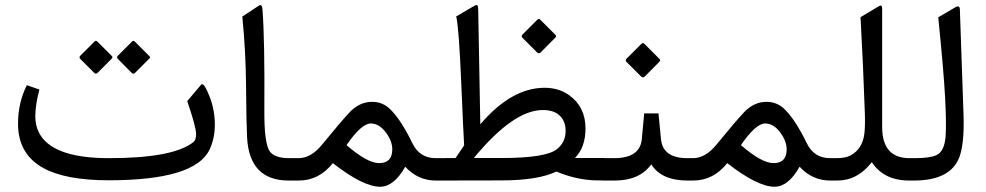

<svg xmlns="http://www.w3.org/2000/svg" viewBox="-20 -709 3874 754"><path d="M510.3 -422.9Q503.9 -416.5 497.1 -422.9L442.9 -477.5Q436.5 -483.9 443.4 -490.7L498.5 -545.9Q503.9 -551.3 509.3 -545.9L567.4 -487.8Q571.8 -483.9 565.9 -478.5ZM362.3 -545.9 419.9 -488.3Q423.8 -483.4 418.5 -478.5L363.3 -422.9Q356.4 -416.5 350.1 -422.9L295.4 -477.5Q289.1 -483.9 295.9 -490.7L351.1 -545.9Q356.4 -551.3 362.3 -545.9ZM134.8 -357.4Q118.7 -296.9 118.7 -252Q118.7 -207.5 141.6 -173.8Q200.7 -87.9 407.7 -87.9Q662.1 -87.9 740.7 -151.9Q750 -159.7 750 -183.6Q750 -210 715.3 -312L768.6 -375Q776.9 -384.8 787.6 -363.8Q823.7 -294.9 823.7 -220.2Q823.7 -164.6 802.7 -121.1Q745.1 -1 407.2 -1Q237.3 -1 149.9 -49.3Q50.8 -104 50.8 -223.1Q50.8 -305.7 85.4 -374.5Z M1140.1 0H1113.8Q958.5 0 950.2 -170.9Q947.3 -227.1 946.3 -373.5Q944.8 -511.7 931.6 -644L996.1 -686.5Q1009.3 -695.3 1010.7 -672.4Q1020 -554.7 1018.1 -279.3Q1017.1 -143.6 1040 -113.8Q1059.6 -87.9 1116.2 -87.9H1140.1Q1151.9 -87.9 1151.9 -49.8V-37.6Q1151.9 0 1140.1 0Z M1135.3 -87.9H1152.8Q1201.7 -87.9 1245.6 -142.1Q1320.8 -233.9 1353 -268.1Q1392.1 -309.1 1441.4 -309.1Q1484.4 -309.1 1514.6 -277.8Q1555.2 -237.3 1599.1 -147.5Q1627.4 -87.9 1690.9 -87.9H1699.7Q1711.4 -87.9 1711.4 -49.8V-37.6Q1711.4 0 1699.7 0H1690.9Q1621.6 0 1571.3 -54.2Q1527.3 23.9 1473.1 24.4Q1405.8 24.4 1287.1 -68.4Q1232.9 0 1153.3 0H1135.3Q1108.4 0 1108.4 -37.6V-49.8Q1108.4 -87.9 1135.3 -87.9ZM1340.8 -139.2Q1422.4 -68.4 1468.8 -68.4Q1520.5 -68.4 1520.5 -122.6Q1520.5 -154.3 1496.6 -187Q1469.7 -224.1 1436 -224.1Q1399.4 -224.1 1340.8 -139.2Z M2101.6 -631.8 2162.1 -571.3Q2166 -566.9 2160.6 -561L2103 -502.9Q2095.7 -496.6 2088.9 -503.4L2032.2 -560.1Q2025.4 -566.9 2032.2 -573.7L2090.3 -631.8Q2096.2 -637.2 2101.6 -631.8ZM1840.8 -88.4H1953.6Q2121.6 -88.9 2165.5 -122.1Q2201.2 -149.4 2201.2 -194.3Q2201.7 -235.4 2174.3 -258.3Q2152.3 -276.9 2111.3 -276.9Q1996.1 -276.9 1840.8 -88.4ZM1948.2 -0.5 1693.8 0Q1667 0 1667 -37.6V-49.8Q1667 -87.9 1693.8 -87.9L1769 -88.4Q1785.6 -113.3 1802.7 -138.2Q1799.8 -184.6 1791.5 -379.9Q1782.2 -602.1 1771.5 -644.5L1845.2 -687.5Q1857.4 -694.3 1857.9 -675.3L1866.2 -220.7Q1987.8 -363.8 2118.2 -364.3Q2173.8 -364.3 2213.9 -335.9Q2279.3 -290 2279.3 -204.6Q2279.3 -130.4 2237.8 -88.4H2353Q2364.7 -88.4 2364.7 -50.3V-38.1Q2364.7 -0.5 2353 -0.5H2329.1Q2248.5 -0.5 2165 -35.2Q2091.8 -0.5 1948.2 -0.5Z M2500.5 -163.1Q2500.5 -163.1 2509.8 -263.7H2565.9L2575.7 -162.6Q2583 -87.9 2679.2 -87.9H2689Q2700.7 -87.9 2700.7 -49.8V-37.6Q2700.7 0 2689 0H2680.2Q2577.6 0 2537.6 -63.5Q2491.7 0 2394 0H2347.7Q2320.8 0 2320.8 -37.6V-49.8Q2320.8 -87.9 2347.7 -87.9H2391.6Q2493.7 -87.9 2500.5 -163.1ZM2510.3 -537.1 2570.8 -476.6Q2574.7 -472.2 2569.3 -466.3L2511.7 -408.2Q2504.4 -401.9 2497.6 -408.7L2440.9 -465.3Q2434.1 -472.2 2440.9 -479L2499 -537.1Q2504.9 -542.5 2510.3 -537.1Z M2684.1 -87.9H2701.7Q2750.5 -87.9 2794.4 -142.1Q2869.6 -233.9 2901.9 -268.1Q2940.9 -309.1 2990.2 -309.1Q3033.2 -309.1 3063.5 -277.8Q3104 -237.3 3147.9 -147.5Q3176.3 -87.9 3239.7 -87.9H3248.5Q3260.3 -87.9 3260.3 -49.8V-37.6Q3260.3 0 3248.5 0H3239.7Q3170.4 0 3120.1 -54.2Q3076.2 23.9 3022 24.4Q2954.6 24.4 2835.9 -68.4Q2781.7 0 2702.1 0H2684.1Q2657.2 0 2657.2 -37.6V-49.8Q2657.2 -87.9 2684.1 -87.9ZM2889.6 -139.2Q2971.2 -68.4 3017.6 -68.4Q3069.3 -68.4 3069.3 -122.6Q3069.3 -154.3 3045.4 -187Q3018.6 -224.1 2984.9 -224.1Q2948.2 -224.1 2889.6 -139.2Z M3243.2 -87.9H3265.1Q3300.3 -87.9 3321.3 -99.1Q3365.7 -124 3374 -180.7Q3377.9 -209 3376.5 -259.8Q3370.1 -448.7 3359.4 -641.6L3432.1 -685.1Q3444.3 -692.4 3444.3 -674.8V-210.4Q3444.3 -87.9 3551.8 -87.9H3566.4Q3578.1 -87.9 3578.1 -49.8V-37.6Q3578.1 0 3566.4 0H3551.3Q3450.2 0 3403.8 -72.3Q3347.7 0 3268.1 0H3243.2Q3216.3 0 3216.3 -37.6V-49.8Q3216.3 -87.9 3243.2 -87.9Z M3561 -87.9H3571.8Q3631.8 -87.9 3657.2 -99.6Q3690.4 -114.7 3693.8 -179.2Q3696.8 -226.1 3691.4 -328.1Q3686.5 -422.9 3664.6 -641.1L3731.4 -680.2Q3749 -690.4 3749.5 -671.9L3763.7 -263.7Q3768.6 -132.3 3742.2 -79.6Q3702.6 0 3568.8 0H3561Q3534.2 0 3534.2 -37.6V-49.8Q3534.2 -87.9 3561 -87.9Z"/></svg>

Font: Sahel WOL
Style: WOL
Weight: 400
Foundry: Saber Rastikerdar (saber.rastikerdar@gmail.com)
Version: Version 1.0.0-alpha22